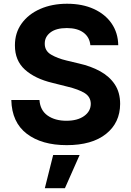

<svg xmlns="http://www.w3.org/2000/svg" viewBox="-20 -757 695 1015"><path d="M457.7 -518.1Q453.5 -561.1 421 -584.9Q388.5 -608.7 333.5 -608.7Q277 -608.7 246.8 -585.6Q216.6 -562.5 216.6 -527.3Q215.9 -488.3 250.2 -468.2Q284.4 -448.2 331.7 -437.1L397 -421.5Q460.2 -407.3 509.4 -380.3Q558.6 -353.3 586.8 -310.9Q615.1 -268.5 615.1 -207.7Q614.7 -108 540.3 -48.8Q465.9 10.3 332.7 10.3Q200.3 10.3 121.4 -50.1Q42.6 -110.4 39.8 -228.3H188.6Q192.5 -173.7 231.7 -146.1Q271 -118.6 331 -118.6Q389.6 -118.6 424.5 -143.5Q459.5 -168.3 459.9 -208.1Q459.5 -245 427.6 -264.9Q395.6 -284.8 336.3 -299L257.1 -318.9Q165.1 -340.9 111.9 -388.8Q58.6 -436.8 58.9 -517Q58.6 -583.1 94.3 -632.6Q130 -682.2 192.5 -709.7Q255 -737.2 334.5 -737.2Q415.5 -737.2 476 -709.5Q536.6 -681.8 570.3 -632.5Q604 -583.1 605.1 -518.1ZM217 237.9 261 62.5H400.9L323.2 237.9Z"/></svg>

Font: Inter Zeller
Style: Bold
Weight: 700
Designer: Rasmus Andersson; Joe Bland
Foundry: zeller
Version: Version 3.015;git-dec3a8cb1